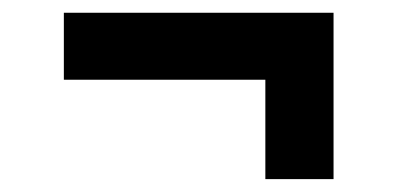

<svg xmlns="http://www.w3.org/2000/svg" viewBox="-20 -396 640 301"><path d="M80.1 -271V-376H502.9V-115.2H396V-271Z"/></svg>

Font: Apfel Grotezk Mittel
Style: Regular
Weight: 500
Designer: Luigi Gorlero
Foundry: © 2023, Luigi Gorlero & Collletttivo
Version: Version 2.000;Glyphs 3.2 (3217)